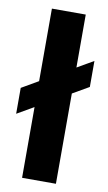

<svg xmlns="http://www.w3.org/2000/svg" viewBox="-97 -771 456 813"><g transform="rotate(10 131.0 -364.0)"><path d="M204.1 -727.5V0H58.6V-727.5ZM-13.2 -262.7V-374L274.4 -540.5V-428.7Z"/></g></svg>

Font: Inter 20pt
Style: Bold
Weight: 700
Version: Version 4.001;git-66647c0bb